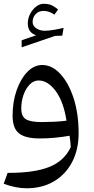

<svg xmlns="http://www.w3.org/2000/svg" viewBox="-20 -740 508 1035"><path d="M123.5 274.9Q93.8 274.9 62.5 268.6Q31.2 262.2 0 250.5L21 191.9Q165 192.4 245.8 159.9Q326.7 127.4 361.3 53.2Q360.8 36.6 359.1 22.5Q357.4 8.3 355 -8.3Q317.9 -1.5 276.6 2.4Q235.4 6.3 193.8 6.3Q117.2 6.3 82.5 -21Q47.9 -48.3 47.9 -116.2Q47.9 -190.9 69.6 -253.2Q91.3 -315.4 127.4 -352.5Q163.6 -389.6 207.5 -389.6Q260.3 -389.6 304.9 -341.8Q349.6 -293.9 376.7 -210.9Q403.8 -127.9 403.8 -22Q403.8 66.4 368.9 133.3Q334 200.2 271 237.5Q208 274.9 123.5 274.9ZM338.4 -89.4Q322.8 -191.4 280.5 -248.8Q238.3 -306.2 187.5 -306.2Q162.1 -306.2 140.9 -285.2Q119.6 -264.2 107.2 -229.7Q94.7 -195.3 94.7 -154.8Q94.7 -112.8 119.4 -97.4Q144 -82 204.6 -82Q235.4 -82 271 -83.7Q306.6 -85.4 338.4 -89.4ZM155.8 -621.6Q155.8 -600.6 175.5 -587.4Q195.3 -574.2 221.2 -574.2Q239.7 -574.2 266.1 -578.4Q292.5 -582.5 322.8 -589.8L315.9 -547.9L276.4 -546.4L96.7 -484.9V-522.9L174.8 -549.8Q129.9 -564.5 129.9 -613.8Q129.9 -640.6 142.3 -664.8Q154.8 -689 174.6 -704.3Q194.3 -719.7 216.3 -719.7Q236.3 -719.7 252.9 -713.9Q269.5 -708 293 -689L273.4 -661.1Q256.8 -672.4 242.9 -676.8Q229 -681.2 215.8 -681.2Q187.5 -681.2 171.6 -663.3Q155.8 -645.5 155.8 -621.6Z"/></svg>

Font: Pinar DS3-Regular
Style: Regular
Weight: 400
Designer: Amin Abedi
Version: Version 2.000